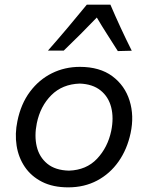

<svg xmlns="http://www.w3.org/2000/svg" viewBox="-20 -796 638 827"><path d="M274 11Q208 11 161.2 -12.8Q114.5 -36.5 87 -77Q59.5 -117.5 51.5 -168.8Q43.5 -220 55 -274.5Q70 -348.5 109 -400.8Q148 -453 203.5 -480.5Q259 -508 324 -508Q409.5 -508 463.8 -467.8Q518 -427.5 538.2 -362.2Q558.5 -297 542.5 -222.5Q527.5 -152.5 490.5 -100Q453.5 -47.5 398.2 -18.2Q343 11 274 11ZM277 -61Q352 -63.5 398 -112.2Q444 -161 459 -232Q470.5 -288 459 -333.5Q447.5 -379 413.2 -406.5Q379 -434 323.5 -436Q248.5 -433.5 201 -386Q153.5 -338.5 138.5 -265Q127.5 -211 138.2 -165.2Q149 -119.5 183.5 -91Q218 -62.5 277 -61ZM487.5 -576Q464.5 -612.5 441.5 -648.2Q418.5 -684 397 -720.5Q328 -648.5 254.5 -578H186.5Q230.5 -628 272 -677.2Q313.5 -726.5 354 -776H455.5Q476 -728 499.2 -677.8Q522.5 -627.5 547.5 -577.5Z"/></svg>

Font: Commissioner Flair
Style: Italic
Weight: 400
Italic angle: -12°
Designer: Kostas Bartsokas
Foundry: Kostas Bartsokas
Version: Version 1.000; ttfautohint (v1.8.3)